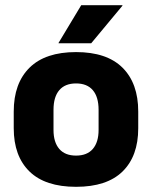

<svg xmlns="http://www.w3.org/2000/svg" viewBox="-20 -707 586 741"><path d="M273.5 14Q154.5 14 93.8 -45.2Q33 -104.5 33 -212V-276.5Q33 -385.5 94 -445.8Q155 -506 273.5 -506Q392 -506 452.8 -445.8Q513.5 -385.5 513.5 -276.5V-212Q513.5 -104.5 453 -45.2Q392.5 14 273.5 14ZM273.5 -106.5Q316 -106.5 338.2 -132.2Q360.5 -158 360.5 -205.5V-283Q360.5 -333 338.2 -359Q316 -385 273.5 -385Q231 -385 208.8 -359Q186.5 -333 186.5 -283V-205.5Q186.5 -158 208.8 -132.2Q231 -106.5 273.5 -106.5ZM293.5 -687H452.5V-685L332 -540H206V-541.5Z"/></svg>

Font: Anek Gurmukhi
Style: Bold
Weight: 700
Designer: Sarang Kulkarni (Gurmukhi), Yesha Goshar (Latin)
Foundry: Ek Type
Version: Version 1.003